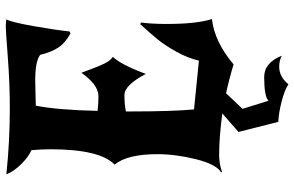

<svg xmlns="http://www.w3.org/2000/svg" viewBox="-197 -589 1019 665"><g transform="rotate(-90 312.5 -256.5)"><path d="M49 3 48 0Q76 -17 93.5 -87Q111 -157 111 -221Q111 -325 75 -369Q128 -421 128 -591Q128 -621 125 -657Q102 -667 77 -692Q52 -717 41 -744Q154 -732 271 -732Q356 -732 447.5 -739Q539 -746 553 -746Q566 -746 578 -744Q568 -726 554.5 -649.5Q541 -573 536 -525L529 -522Q496 -540 480 -564.5Q464 -589 455 -627Q432 -644 367 -644Q348 -644 317 -643Q286 -642 279 -642Q264 -566 261 -428Q288 -425 312 -425Q351 -425 393 -484Q396 -477 406 -449.5Q416 -422 425.5 -403Q435 -384 448 -375Q421 -347 389 -261Q350 -335 316 -335Q283 -335 259 -330V-312Q259 -171 266 -94L435 -77Q444 -116 465.5 -154.5Q487 -193 507 -218Q527 -243 561 -280L567 -278Q562 -239 562 -189Q562 -85 579 -32Q500 -23 422 43Q369 27 322 17L268 74L296 164Q311 149 378 149Q428 149 452 210Q435 201 414 201Q379 201 353 233Q334 220 293.5 209.5Q253 199 223 198L188 60L252 4Q170 -7 108 -7Q78 -7 49 3Z"/></g></svg>

Font: NewRocker
Style: Regular
Weight: 400
Designer: Pablo Impallari, Brenda Gallo, Rodrigo Fuenzalida
Foundry: Pablo Impallari, Brenda Gallo, Rodrigo Fuenzalida
Version: Version 1.000